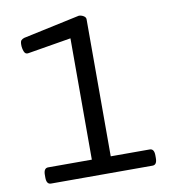

<svg xmlns="http://www.w3.org/2000/svg" viewBox="-80 -771 748 840"><g transform="rotate(-10 294.5 -351.0)"><path d="M79 0Q59 0 59 -30V-42Q59 -72 79 -72H273V-611L81 -579Q67 -576 61.5 -590.5Q56 -605 56 -620Q56 -635 60.5 -640Q65 -645 74 -648L326 -702Q337 -702 347 -696Q357 -690 357 -681V-72H530Q550 -72 550 -42V-30Q550 0 530 0Z"/></g></svg>

Font: Asap Semi Expanded
Style: Regular
Weight: 400
Width: 6
Designer: Pablo Cosgaya
Foundry: Omnibus-Type
Version: Version 3.001; ttfautohint (v1.8.4.7-5d5b)